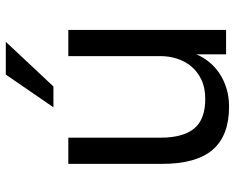

<svg xmlns="http://www.w3.org/2000/svg" viewBox="-92 -688 790 645"><g transform="rotate(-90 302.5 -365.0)"><path d="M267 10Q170 10 122.5 -45Q75 -100 75 -215V-530H163V-220Q163 -145 193.5 -107.5Q224 -70 293 -70Q331 -70 358 -83Q385 -96 402.5 -117Q420 -138 428.5 -165Q437 -192 437 -220V-530H525V0H443V-100Q434 -78 418 -58Q402 -38 380 -23Q358 -8 329.5 1Q301 10 267 10ZM265 -580 375 -740H485L335 -580Z"/></g></svg>

Font: Golos Text VF
Style: Regular
Weight: 400
Designer: A.Korolkova, Vitaly Kuzmin
Foundry: ParaType Ltd
Version: Version 2.003